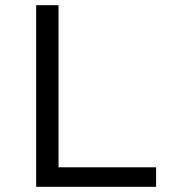

<svg xmlns="http://www.w3.org/2000/svg" viewBox="-20 -718 690 738"><path d="M119 0V-698H205V-75H580V0Z"/></svg>

Font: Azeret Mono Thin Light
Style: Regular
Weight: 300
Version: Version 1.002